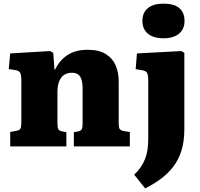

<svg xmlns="http://www.w3.org/2000/svg" viewBox="-20 -803 1099 1053"><path d="M36 0V-79L71 -86Q87 -88 92 -97.5Q97 -107 97 -133V-362Q97 -392 91 -403.5Q85 -415 62 -419L28 -424L36 -510L255 -523L272 -513L279 -421H282Q306 -472 350 -501Q394 -530 461 -530Q522 -530 559.5 -507Q597 -484 614 -445Q631 -406 631 -357V-125Q631 -104 636.5 -95.5Q642 -87 661 -84L692 -79V0H385V-78L407 -82Q423 -85 428 -94Q433 -103 433 -124V-313Q433 -347 427 -366.5Q421 -386 408 -395Q395 -404 374 -404Q352 -404 334.5 -394Q317 -384 306 -360.5Q295 -337 295 -297V-127Q295 -105 299.5 -95.5Q304 -86 319 -83L344 -78V0ZM776 230 716 155Q738 134 752.5 112.5Q767 91 776 68Q785 45 789 17.5Q793 -10 793 -43V-359Q793 -392 786.5 -403.5Q780 -415 758 -418L724 -424L731 -510L975 -523L991 -513V-95Q991 -27 975 23.5Q959 74 930 111.5Q901 149 862 178Q823 207 776 230ZM877 -593Q822 -593 791.5 -618Q761 -643 761 -689Q761 -733 790.5 -758Q820 -783 877 -783Q935 -783 963.5 -758.5Q992 -734 992 -688Q992 -643 961.5 -618Q931 -593 877 -593Z"/></svg>

Font: Literata 18pt ExtraBold
Style: Regular
Weight: 800
Designer: Latin by Veronika Burian and Jose Scaglione. Greek by Irene Vlachou. Cyrillic by Vera Evstafieva.
Foundry: TypeTogether
Version: Version 3.103;gftools[0.9.29]